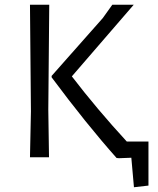

<svg xmlns="http://www.w3.org/2000/svg" viewBox="-20 -661 666 807"><path d="M282 -340Q387 -203 513 -66H604V119L543 126L532 2L480 4L470 3Q342 -141 197 -336V-342L412 -585L452 -641H542ZM106 0 110 -193 106 -641H187L183 -200L186 0Z"/></svg>

Font: Alegreya Sans SC
Style: Regular
Weight: 400
Designer: Juan Pablo del Peral
Foundry: Huerta Tipografica
Version: Version 2.007